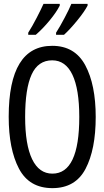

<svg xmlns="http://www.w3.org/2000/svg" viewBox="-20 -963 540 993"><path d="M25 -359Q25 -726 250 -726Q367 -726 421 -625.5Q475 -525 475 -358Q475 -190 422.5 -90Q370 10 251 10Q131 10 78 -91Q25 -192 25 -359ZM390 -358Q390 -502 354.5 -576.5Q319 -651 250 -651Q177 -651 143.5 -577.5Q110 -504 110 -358Q110 -215 146 -140Q182 -65 251 -65Q390 -65 390 -358ZM126 -794Q147 -827 170 -871.5Q193 -916 205 -943H289V-934Q272 -900 236.5 -857Q201 -814 165 -783H126ZM270 -794Q290 -825 314.5 -871.5Q339 -918 349 -943H433V-934Q417 -903 379 -856.5Q341 -810 311 -783H270Z"/></svg>

Font: Noto Sans Mono UI Cond
Style: Regular
Weight: 400
Width: 3
Monospace: yes
Designer: Monotype Design team
Foundry: Monotype Imaging Inc.
Version: Version 1.000